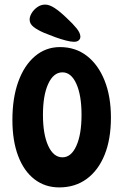

<svg xmlns="http://www.w3.org/2000/svg" viewBox="-20 -813 537 836"><path d="M238 3Q176 3 130 -32.5Q84 -68 59 -134Q34 -200 34 -291Q34 -386 59.5 -457Q85 -528 132 -568Q179 -608 241 -608Q309 -608 358.5 -569.5Q408 -531 435.5 -462Q463 -393 463 -301Q463 -207 435.5 -139Q408 -71 357.5 -34Q307 3 238 3ZM252 -128Q290 -128 312.5 -178Q335 -228 335 -313Q335 -398 312.5 -448Q290 -498 252 -498Q213 -498 190 -448Q167 -398 167 -313Q167 -228 190 -178Q213 -128 252 -128ZM330 -653Q330 -644 323 -637.5Q316 -631 302 -631Q289 -631 267.5 -636.5Q246 -642 221 -651Q196 -660 172 -670Q144 -682 126.5 -695.5Q109 -709 109 -728Q109 -741 118 -756Q127 -771 142.5 -782Q158 -793 177 -793Q195 -793 218 -778Q241 -763 271 -734Q298 -709 314 -689Q330 -669 330 -653Z"/></svg>

Font: DynaPuff Condensed
Style: Regular
Weight: 400
Width: 3
Designer: Toshi Omagari, Jennifer Daniel
Foundry: Google Fonts
Version: Version 2.000